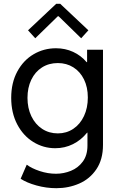

<svg xmlns="http://www.w3.org/2000/svg" viewBox="-20 -780 630 1013"><path d="M88.9 163.1 121.1 88.9Q147 108.4 189.7 122.6Q232.4 136.7 275.4 136.7Q316.4 136.7 354.5 121.1Q392.6 105.5 417 72.3Q441.4 39.1 441.4 -11.7V-80.1H439.5Q408.2 -41 365 -19.5Q321.8 2 271.5 2Q209 2 155.8 -30.8Q102.5 -63.5 70.8 -124Q39.1 -184.6 39.1 -263.7Q39.1 -343.3 71.3 -402.8Q103.5 -462.4 157.5 -493.9Q211.4 -525.4 275.4 -525.4Q324.2 -525.4 365.7 -506.3Q407.2 -487.3 437 -452.1H439.5V-517.6H523.4V-15.6Q523.4 61 488.8 112.5Q454.1 164.1 397.9 188.5Q341.8 212.9 277.3 212.9Q224.1 212.9 172.4 198.5Q120.6 184.1 88.9 163.1ZM443.4 -265.6Q443.4 -319.8 423.1 -361.1Q402.8 -402.3 366.9 -424.8Q331.1 -447.3 285.2 -447.3Q237.8 -447.3 201.4 -424.1Q165 -400.9 145 -359.1Q125 -317.4 125 -263.7Q125 -209.5 145.5 -166.7Q166 -124 202.4 -100.1Q238.8 -76.2 285.2 -76.2Q330.6 -76.2 366.7 -100.3Q402.8 -124.5 423.1 -167.7Q443.4 -210.9 443.4 -265.6ZM127.9 -620.1 276.4 -759.8H297.9L446.3 -620.1L408.2 -578.1L289.1 -694.3H285.2L166 -578.1Z"/></svg>

Font: Reddit Sans Vanilla
Style: Regular
Weight: 400
Designer: Stephen Hutchings
Foundry: Reddit
Version: Version 1.013